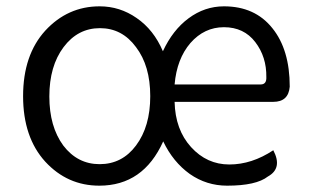

<svg xmlns="http://www.w3.org/2000/svg" viewBox="-20 -574 977 607"><path d="M294 13Q193 13 123 -63Q53 -140 53 -270Q53 -400 123 -477Q194 -554 295 -554Q359 -554 412 -517Q466 -480 495 -412Q526 -479 576 -516Q627 -554 688 -554Q786 -554 841 -485Q896 -417 896 -300Q892 -252 844 -252H532Q534 -164 584 -109Q634 -54 705 -54Q776 -54 844 -99Q874 -42 827 -16Q790 13 698 13Q633 13 580 -24Q527 -62 496 -127Q433 13 294 13ZM180 -114Q225 -55 295 -55Q366 -55 410 -114Q455 -174 455 -270Q455 -366 410 -425Q366 -485 296 -485Q226 -485 181 -425Q136 -365 136 -269Q136 -174 180 -114ZM532 -307H804Q823 -307 822 -330Q823 -394 787 -441Q751 -488 688 -488Q626 -488 582 -438Q539 -388 532 -307Z"/></svg>

Font: Swei Half Moon CJK TC
Style: DemiLight
Weight: 350
Version: Version 2.125